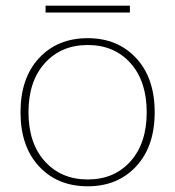

<svg xmlns="http://www.w3.org/2000/svg" viewBox="-20 -644 615 674"><path d="M436 -624V-600H140V-624ZM288 -510Q393 -510 458 -440Q523 -370 523 -250Q523 -130 458 -60Q393 10 288 10Q182 10 117 -60Q52 -130 52 -250Q52 -370 117 -440Q182 -510 288 -510ZM438 -422.5Q381 -486 288 -486Q195 -486 137.5 -422.5Q80 -359 80 -250Q80 -141 137.5 -77.5Q195 -14 288 -14Q381 -14 438 -77.5Q495 -141 495 -250Q495 -359 438 -422.5Z"/></svg>

Font: Elaine Sans ExtraLight
Style: Regular
Weight: 275
Designer: Wei Huang
Foundry: Wei Huang
Version: Version 2.001;December 24, 2019;FontCreator 12.0.0.2547 64-b